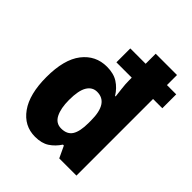

<svg xmlns="http://www.w3.org/2000/svg" viewBox="-213 -888 1026 1026"><g transform="rotate(45 300.5 -375.0)"><path d="M224 10Q141 10 91 -60Q41 -130 41 -259Q41 -392 93.5 -459.5Q146 -527 231 -527Q282 -527 315.5 -505.5Q349 -484 372 -447H376Q374 -468 370 -499Q366 -530 366 -560V-579H250V-684H366V-760H527V-684H597V-579H527V0H397L366 -66H359Q336 -31 304.5 -10.5Q273 10 224 10ZM291 -120Q336 -120 355 -150.5Q374 -181 374 -245V-263Q374 -395 289 -395Q253 -395 233 -362Q213 -329 213 -258Q213 -195 232 -157.5Q251 -120 291 -120Z"/></g></svg>

Font: Noto Sans Hebrew SemiCondensed ExtraBold
Style: Regular
Weight: 800
Width: 4
Designer: Monotype Design Team
Foundry: Monotype Imaging Inc.
Version: Version 2.004; ttfautohint (v1.8.4.7-5d5b)